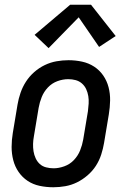

<svg xmlns="http://www.w3.org/2000/svg" viewBox="-20 -782 540 810"><path d="M205 8Q175 8 147 2Q119 -4 96.5 -19Q74 -34 58.5 -56.5Q43 -79 36 -106Q29 -133 29 -162Q29 -191 34 -221L54 -341Q58 -365 66.5 -390Q75 -415 89.5 -437.5Q104 -460 124.5 -478Q145 -496 169 -507.5Q193 -519 218.5 -523.5Q244 -528 269 -528Q298 -528 326 -522Q354 -516 377 -501Q400 -486 415.5 -463.5Q431 -441 438 -414Q445 -387 444.5 -358Q444 -329 439 -299L419 -179Q415 -155 407 -130Q399 -105 384.5 -82.5Q370 -60 349 -42Q328 -24 304.5 -12.5Q281 -1 255.5 3.5Q230 8 205 8ZM206 -72Q228 -72 251.5 -80.5Q275 -89 292 -107Q309 -125 318 -147.5Q327 -170 331 -193L351 -313Q353 -329 354 -345Q355 -361 352.5 -376.5Q350 -392 343.5 -406Q337 -420 325.5 -430Q314 -440 299 -444Q284 -448 268 -448Q245 -448 222 -439.5Q199 -431 182 -413Q165 -395 156 -372.5Q147 -350 143 -327L123 -207Q120 -191 119.5 -175Q119 -159 121.5 -143.5Q124 -128 130.5 -114Q137 -100 148 -90Q159 -80 174.5 -76Q190 -72 206 -72ZM185 -579 126 -635 276 -762H364L468 -630L398 -584L312 -709Z"/></svg>

Font: Iosevka SS04 Medium Oblique
Style: Regular
Weight: 500
Italic angle: -9°
Monospace: yes
Designer: Belleve Invis
Foundry: Belleve Invis
Version: Version 19.0.0; ttfautohint (v1.8.4)